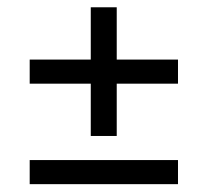

<svg xmlns="http://www.w3.org/2000/svg" viewBox="-20 -566 556 514"><path d="M456.5 -73H59.5V-137.5H456.5ZM292.5 -546.5V-202H223V-546.5ZM456.5 -342H59.5V-406.5H456.5Z"/></svg>

Font: Anek Malayalam Medium
Style: Regular
Weight: 400
Version: Version 1.003